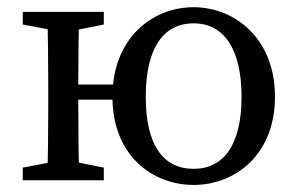

<svg xmlns="http://www.w3.org/2000/svg" viewBox="-20 -508 840 541"><path d="M44.1 0H272.5V-35.7L172.7 -55.7H149.6L44.1 -35.7V0ZM44.1 -438.9 149.6 -418.9H172.7L272.5 -438.9V-474.5H44.1V-438.9ZM113 0H203.5C201.5 -45 200.5 -146.1 200.5 -235.2V-264.5C200.5 -328.5 201.5 -429.5 203.5 -474.5H113C115 -429.5 116 -328.5 116 -264.5V-210C116 -146.1 115 -45 113 0ZM158.3 -227.2H361.3V-269.8H158.3V-227.2ZM525.7 13.1C640.8 13.1 754.8 -70.1 754.8 -235.5C754.8 -400.9 640.1 -487.7 525.7 -487.7C409.5 -487.7 296.8 -400.8 296.8 -235.5C296.8 -70.2 408.8 13.1 525.7 13.1ZM525.7 -32.3C438.5 -32.3 390.7 -100.9 390.7 -235.4C390.7 -369.8 438.5 -442.2 525.7 -442.2C610.9 -442.2 660.6 -369.8 660.6 -235.4C660.6 -100.9 610.9 -32.3 525.7 -32.3Z"/></svg>

Font: Source Serif Variable
Style: Regular
Weight: 389
Designer: Frank Grießhammer
Foundry: Adobe Systems Incorporated
Version: Version 3.001;hotconv 1.0.111;makeotfexe 2.5.65597